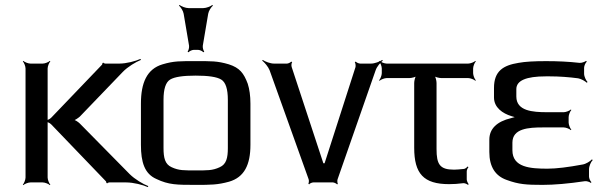

<svg xmlns="http://www.w3.org/2000/svg" viewBox="-20 -743 2450 782"><path d="M508 -34 305 -240C298 -247 284 -256 277 -256V-252C284 -252 298 -262 305 -268L480 -450C500 -471 534 -491 554 -499L552 -503C532 -494 495 -484 466 -484H409C406 -484 401 -486 401 -488L397 -486C398 -485 396 -479 394 -478L189 -264C183 -257 169 -252 163 -252V-248C169 -248 183 -243 189 -236L410 -6C412 -5 414 1 413 2L417 4C417 2 422 0 425 0H494C524 0 562 10 582 19L584 15C563 7 529 -13 508 -34ZM174 -20V-464C174 -473 180 -488 185 -493L183 -495C178 -490 163 -484 154 -484H104C95 -484 80 -490 75 -495L73 -493C78 -488 84 -473 84 -464V-20C84 -11 78 4 73 9L75 11C80 6 95 0 104 0H154C163 0 178 6 183 11L185 9C180 4 174 -11 174 -20Z M1000 -321C1000 -353 996 -380 989 -402C973 -445 956 -467 912 -481C865 -495 840 -494 777 -494C714 -494 689 -495 642 -481C578 -462 554 -405 554 -321V-153C554 -82 569 -35 617 -14C667 10 701 10 777 10C838 10 866 10 913 -3C975 -21 1000 -72 1000 -153V-321ZM908 -140C908 -100 902 -74 875 -62C845 -48 824 -49 777 -49C730 -49 709 -48 679 -62C652 -74 646 -100 646 -140V-336C646 -381 655 -408 673 -419C691 -430 726 -435 777 -435C828 -435 863 -430 881 -419C899 -408 908 -381 908 -336V-140ZM806 -557 828 -687C830 -699 840 -714 847 -720L845 -723C838 -717 820 -710 808 -710H748C736 -710 718 -717 711 -723L709 -720C716 -714 726 -699 728 -687L750 -557C751 -549 748 -537 744 -533L748 -530C751 -535 763 -540 770 -540H786C793 -540 805 -535 808 -530L812 -533C808 -537 805 -549 806 -557Z M1491 -484H1447C1441 -484 1431 -489 1429 -492L1425 -490C1428 -486 1429 -476 1428 -470L1302 -78H1297L1168 -470C1166 -476 1167 -486 1170 -490L1166 -492C1164 -489 1154 -484 1149 -484H1096C1081 -484 1060 -492 1050 -499L1048 -496C1057 -489 1072 -472 1078 -457L1237 -13C1239 -8 1238 2 1236 5L1239 8C1241 4 1251 0 1256 0H1336C1341 0 1351 5 1353 8L1356 6C1354 2 1353 -8 1355 -13L1510 -457C1515 -472 1530 -489 1539 -496L1537 -499C1527 -492 1506 -484 1491 -484Z M1758 -136V-405C1758 -414 1754 -431 1749 -436L1747 -434C1752 -429 1769 -425 1778 -425H1887C1896 -425 1911 -419 1916 -414L1918 -416C1913 -421 1907 -436 1907 -445V-464C1907 -473 1913 -488 1918 -493L1916 -495C1911 -490 1896 -484 1887 -484H1555C1546 -484 1531 -490 1526 -495L1524 -493C1529 -488 1535 -473 1535 -464V-445C1535 -436 1529 -421 1524 -416L1526 -414C1531 -419 1546 -425 1555 -425H1647C1656 -425 1673 -429 1678 -434L1676 -436C1671 -431 1667 -414 1667 -405V-141C1667 -36 1705 7 1809 7C1826 7 1846 6 1868 3C1874 3 1883 7 1886 10L1889 7C1886 4 1881 -6 1881 -12V-45C1881 -51 1885 -59 1888 -62L1885 -65C1882 -62 1876 -56 1870 -55C1852 -53 1838 -52 1829 -52C1771 -52 1758 -74 1758 -136Z M2067 -131V-162C2067 -220 2133 -224 2191 -224H2276C2285 -224 2300 -218 2305 -213L2307 -215C2302 -220 2296 -235 2296 -244V-266C2296 -275 2302 -290 2307 -295L2305 -297C2300 -292 2285 -286 2276 -286H2208C2149 -286 2083 -291 2083 -350V-380C2083 -415 2123 -432 2203 -432H2219C2258 -432 2297 -429 2335 -424C2347 -422 2364 -412 2370 -406L2373 -409C2367 -415 2359 -431 2359 -443V-467C2359 -475 2365 -488 2370 -492L2367 -495C2362 -491 2348 -486 2340 -487C2296 -492 2251 -494 2204 -494C2156 -494 2119 -492 2092 -487C2030 -477 1992 -454 1992 -385V-346C1992 -305 2027 -281 2063 -270C2071 -268 2081 -264 2087 -264V-268C2081 -268 2070 -264 2062 -262C2003 -248 1973 -218 1973 -174V-124C1973 -63 1998 -26 2044 -10C2093 8 2124 10 2190 10C2237 10 2295 5 2362 -5C2370 -6 2382 -2 2386 2L2389 -1C2384 -5 2379 -17 2379 -24V-53C2379 -67 2387 -84 2394 -91L2391 -94C2384 -86 2366 -75 2353 -73C2294 -62 2246 -56 2210 -56C2140 -56 2067 -61 2067 -131Z"/></svg>

Font: Gamestation Storm
Style: Regular
Weight: 400
Designer: Jonas Hecksher
Foundry: Jonas Hecksher, Playtypeª, e-types AS
Version: Version 1.003